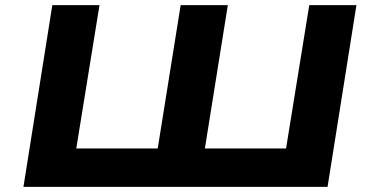

<svg xmlns="http://www.w3.org/2000/svg" viewBox="-20 -725 1442 745"><path d="M71 0 183 -705H366L276 -149H592L681 -705H864L775 -149H1090L1180 -705H1363L1251 0Z"/></svg>

Font: Nunito Sans 7pt Expanded ExtraBold
Style: Italic
Weight: 800
Width: 7
Italic angle: -9°
Designer: Vernon Adams
Foundry: Vernon Adams
Version: Version 3.101;gftools[0.9.27]